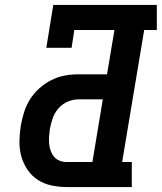

<svg xmlns="http://www.w3.org/2000/svg" viewBox="-20 -755 653 775"><path d="M249 0Q218 0 187.5 -6.5Q157 -13 132.5 -29Q108 -45 91 -70Q74 -95 66 -124Q58 -153 58.5 -185Q59 -217 64 -248Q69 -276 77.5 -303Q86 -330 101.5 -354.5Q117 -379 139.5 -399Q162 -419 188 -432Q214 -445 241.5 -450Q269 -455 297 -455H412L442 -634H280L269 -562H167L195 -735H613V-634H562L473 -101H512V0ZM249 -101H353L395 -354H297Q275 -354 253 -344.5Q231 -335 215.5 -317Q200 -299 192.5 -277Q185 -255 181 -233Q179 -218 178 -203Q177 -188 178.5 -173.5Q180 -159 185 -145.5Q190 -132 199 -121.5Q208 -111 221.5 -106Q235 -101 249 -101Z"/></svg>

Font: Iosevka Curly Slab Extended
Style: Bold Italic
Weight: 700
Width: 7
Italic angle: -9°
Monospace: yes
Designer: Belleve Invis
Foundry: Belleve Invis
Version: Version 11.0.0; ttfautohint (v1.8.3)